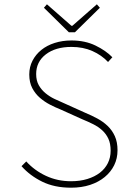

<svg xmlns="http://www.w3.org/2000/svg" viewBox="-20 -860 640 892"><path d="M310 12Q233 12 176 -16Q119 -44 80 -88L102 -110Q140 -68 193.5 -43Q247 -18 310 -18Q352 -18 386 -28.5Q420 -39 444 -57.5Q468 -76 481 -102Q494 -128 494 -160Q494 -193 483.5 -215.5Q473 -238 455 -254.5Q437 -271 413 -283Q389 -295 362 -306L260 -352Q237 -361 212 -374Q187 -387 165.5 -405.5Q144 -424 130 -450.5Q116 -477 116 -514Q116 -549 131 -578Q146 -607 172 -628Q198 -649 234 -660.5Q270 -672 312 -672Q375 -672 423.5 -648.5Q472 -625 502 -594L482 -572Q452 -604 409 -623Q366 -642 312 -642Q238 -642 193 -607.5Q148 -573 148 -516Q148 -485 160.5 -463.5Q173 -442 192 -426.5Q211 -411 233 -400.5Q255 -390 274 -382L376 -336Q405 -324 432 -309.5Q459 -295 480 -275Q501 -255 513.5 -227.5Q526 -200 526 -162Q526 -124 510.5 -92.5Q495 -61 466.5 -37.5Q438 -14 398.5 -1Q359 12 310 12ZM300 -710 184 -824 198 -840 312 -740H316L430 -840L444 -824L328 -710Z"/></svg>

Font: Source Code Pro ExtraLight
Style: Regular
Weight: 200
Monospace: yes
Designer: Paul D. Hunt, Teo Tuominen
Foundry: Adobe Systems Incorporated
Version: Version 2.030;PS 1.000;hotconv 16.6.51;makeotf.lib2.5.65220